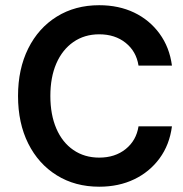

<svg xmlns="http://www.w3.org/2000/svg" viewBox="-20 -705 703 737"><path d="M360.8 11.7Q268.3 11.7 197.9 -32.1Q127.5 -75.8 88.3 -154.2Q49.2 -232.5 49.2 -336.7Q49.2 -440 88.3 -518.8Q127.5 -597.5 197.9 -641.2Q268.3 -685 360.8 -685Q435.8 -685 495 -656.7Q554.2 -628.3 592.5 -575.8Q630.8 -523.3 640 -453.3H511.7Q503.3 -507.5 462.5 -540.4Q421.7 -573.3 360.8 -573.3Q304.2 -573.3 261.7 -543.8Q219.2 -514.2 196.2 -461.3Q173.3 -408.3 173.3 -336.7Q173.3 -265 196.2 -211.7Q219.2 -158.3 261.7 -129.2Q304.2 -100 360.8 -100Q421.7 -100 462.5 -132.9Q503.3 -165.8 511.7 -220H640Q630.8 -149.2 592.5 -97.1Q554.2 -45 495 -16.7Q435.8 11.7 360.8 11.7Z"/></svg>

Font: Funnel Sans SemiBold
Style: Regular
Weight: 600
Designer: NORD ID, Kristian Moeller
Foundry: Dicotype
Version: Version 1.000